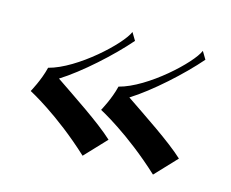

<svg xmlns="http://www.w3.org/2000/svg" viewBox="-69 -555 728 606"><g transform="rotate(15 295.5 -252.0)"><path d="M310 -113C264 -156 169 -218 109 -259C173 -299 259 -377 310 -436L295 -461C278 -419 157 -306 67 -283C57 -241 33 -198 33 -198C33 -198 132 -147 244 -43ZM540 -113C494 -156 399 -218 339 -259C403 -299 489 -377 540 -436L525 -461C508 -419 387 -306 297 -283C287 -241 263 -198 263 -198C263 -198 362 -147 474 -43Z"/></g></svg>

Font: Quintessential
Style: Regular
Weight: 400
Designer: Astigmatic (AOETI)
Foundry: Astigmatic (AOETI)
Version: Version 1.000